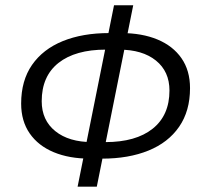

<svg xmlns="http://www.w3.org/2000/svg" viewBox="-20 -688 755 720"><path d="M271 12 407.6 -668.3H479.6L343 12ZM317.1 -93.1Q239.5 -93.1 181.6 -117.2Q123.6 -141.3 91.4 -187.6Q59.3 -234 59.3 -299.6Q59.3 -385.7 100.1 -444.6Q141 -503.5 215.3 -533.8Q289.5 -564 389.6 -564H434.8Q512.3 -564 570.5 -539.9Q628.6 -515.7 660.6 -469.6Q692.6 -423.5 692.6 -357.5Q692.6 -271.7 651.7 -212.6Q610.9 -153.5 536.6 -123.3Q462.3 -93.1 362.3 -93.1ZM326 -155.1H374.9Q489.4 -155.1 552.4 -205.3Q615.5 -255.5 615.5 -348.7Q615.5 -419.9 564.8 -460.9Q514.1 -501.9 425.9 -501.9H377Q262.5 -501.9 199.4 -452.1Q136.4 -402.2 136.4 -308.4Q136.4 -237.2 187.4 -196.2Q238.3 -155.1 326 -155.1Z"/></svg>

Font: Source Sans Variable
Style: Italic
Weight: 200
Italic angle: -11°
Designer: Paul D. Hunt
Foundry: Adobe Systems Incorporated
Version: Version 3.006;hotconv 1.0.111;makeotfexe 2.5.65597